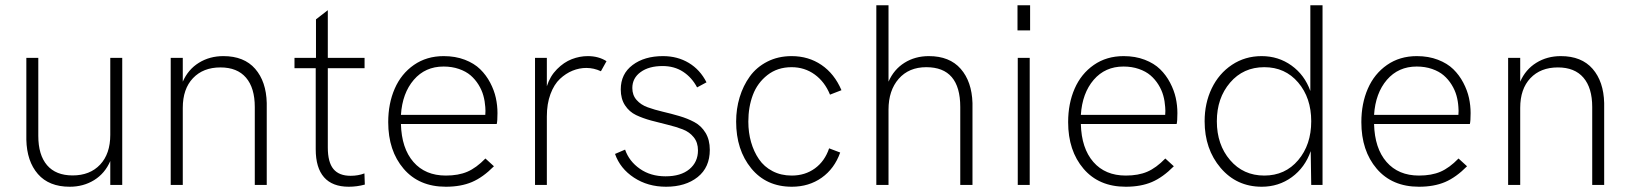

<svg xmlns="http://www.w3.org/2000/svg" viewBox="-20 -710 6259 737"><path d="M247.6 6.8Q168 6.8 125.5 -42Q83 -90.8 81.1 -173.8V-487.8H127V-188.5Q127 -115.2 160.6 -75.9Q194.3 -36.6 258.8 -36.6Q325.2 -36.6 364.3 -78.1Q403.3 -119.6 403.3 -192.4V-487.8H449.2V0H403.3V-91.8Q382.8 -44.4 341.6 -18.8Q300.3 6.8 247.6 6.8Z M635.3 0V-487.8H681.6V-396.5Q702.1 -443.4 743.4 -469Q784.7 -494.6 837.4 -494.6Q917 -494.6 959.5 -445.8Q1002 -397 1003.9 -314.5V0H958V-299.3Q958 -372.6 924.3 -411.9Q890.6 -451.2 826.2 -451.2Q759.8 -451.2 720.7 -409.9Q681.6 -368.7 681.6 -295.9V0Z M1318.8 6.8Q1255.9 6.8 1223.9 -29.5Q1191.9 -65.9 1191.9 -137.2V-448.2H1110.4V-487.8H1192.9V-635.7L1238.3 -670.9V-487.8H1379.4V-448.2H1238.3V-144Q1238.3 -87.4 1259.8 -61.3Q1281.2 -35.2 1325.7 -35.2Q1355 -35.2 1378.9 -44.4L1380.4 -1.5Q1350.1 6.8 1318.8 6.8Z M1691.4 6.8Q1588.4 6.8 1529.3 -62.3Q1470.2 -131.3 1470.2 -241.2Q1470.2 -312.5 1495.1 -369.6Q1520 -426.8 1568.8 -460.7Q1617.7 -494.6 1683.1 -494.6Q1728 -494.6 1764.2 -480.7Q1800.3 -466.8 1823.2 -444.3Q1846.2 -421.9 1861.6 -392.6Q1877 -363.3 1883.3 -334.2Q1889.6 -305.2 1889.6 -275.9Q1889.6 -245.1 1886.7 -233.9H1519Q1521.5 -140.6 1566.9 -88.4Q1612.3 -36.1 1691.4 -36.1Q1739.7 -36.1 1773.9 -50.8Q1808.1 -65.4 1843.3 -101.6L1876 -71.8Q1834 -29.3 1791.5 -11.2Q1749 6.8 1691.4 6.8ZM1519 -269H1842.8Q1844.2 -284.7 1842.8 -299.3Q1841.3 -321.8 1835.4 -343Q1829.6 -364.3 1816.9 -384.8Q1804.2 -405.3 1786.4 -420.7Q1768.6 -436 1741.7 -445.3Q1714.8 -454.6 1682.6 -454.6Q1612.3 -454.6 1568.4 -403.6Q1524.4 -352.5 1519 -269Z M2033.7 0V-487.8H2079.1V-378.9Q2091.3 -417.5 2117.9 -444.3Q2144.5 -471.2 2174.8 -482.9Q2205.1 -494.6 2236.3 -494.6Q2277.8 -494.6 2308.1 -475.1L2286.6 -436.5Q2259.8 -449.2 2230.5 -449.2Q2203.6 -449.2 2177.7 -438.7Q2151.9 -428.2 2129.4 -407.2Q2106.9 -386.2 2093 -348.9Q2079.1 -311.5 2079.1 -263.2V0Z M2536.6 6.8Q2466.8 6.8 2413.6 -28.1Q2360.4 -63 2340.8 -119.1L2379.4 -135.7Q2395 -90.8 2436.3 -62Q2477.5 -33.2 2534.7 -33.2Q2593.3 -33.2 2626.2 -60.5Q2659.2 -87.9 2659.2 -132.8Q2659.2 -163.1 2642.8 -183.3Q2626.5 -203.6 2600.3 -213.6Q2574.2 -223.6 2542.7 -231.2Q2511.2 -238.8 2479.5 -247.3Q2447.8 -255.9 2421.6 -268.3Q2395.5 -280.8 2379.2 -305.7Q2362.8 -330.6 2362.8 -366.7Q2362.8 -426.3 2408.2 -460.4Q2453.6 -494.6 2524.9 -494.6Q2580.6 -494.6 2624 -468.5Q2667.5 -442.4 2691.9 -394L2655.8 -374.5Q2635.7 -412.6 2602.1 -434.6Q2568.4 -456.5 2523.4 -456.5Q2470.7 -456.5 2439 -433.3Q2407.2 -410.2 2407.2 -372.1Q2407.2 -344.7 2423.6 -326.2Q2439.9 -307.6 2466.3 -298.1Q2492.7 -288.6 2524.2 -281.2Q2555.7 -273.9 2587.4 -264.6Q2619.1 -255.4 2645.5 -241.2Q2671.9 -227.1 2688.2 -200.2Q2704.6 -173.3 2704.6 -134.8Q2704.6 -67.4 2658 -30.3Q2611.3 6.8 2536.6 6.8Z M3019.5 6.8Q2921.4 6.8 2863.5 -64Q2805.7 -134.8 2805.7 -243.2Q2805.7 -292 2819.1 -336.4Q2832.5 -380.9 2858.2 -416.5Q2883.8 -452.1 2925.3 -473.4Q2966.8 -494.6 3018.6 -494.6Q3083.5 -494.6 3133.3 -460.7Q3183.1 -426.8 3210 -363.8L3166 -346.7Q3146 -396 3107.2 -424.1Q3068.4 -452.1 3018.6 -452.1Q2964.4 -452.1 2925.8 -421.9Q2887.2 -391.6 2869.9 -345.5Q2852.5 -299.3 2852.5 -243.2Q2852.5 -201.2 2863 -164.6Q2873.5 -127.9 2893.3 -98.9Q2913.1 -69.8 2945.6 -53Q2978 -36.1 3019 -36.1Q3070.3 -36.1 3108.2 -63.7Q3146 -91.3 3162.6 -140.6L3205.1 -124.5Q3183.1 -62.5 3134 -27.8Q3085 6.8 3019.5 6.8Z M3343.8 0V-689.9H3390.6V-396.5Q3411.1 -443.4 3451.9 -469Q3492.7 -494.6 3545.4 -494.6Q3625 -494.6 3667.7 -445.8Q3710.4 -397 3712.9 -314.5V0H3666V-299.3Q3666 -452.1 3535.6 -452.1Q3468.8 -452.1 3429.7 -407.5Q3390.6 -362.8 3390.6 -289.1V0Z M3885.7 -593.3V-689.9H3934.1V-593.3ZM3886.7 0V-487.8H3932.6V0Z M4301.3 6.8Q4198.2 6.8 4139.2 -62.3Q4080.1 -131.3 4080.1 -241.2Q4080.1 -312.5 4105 -369.6Q4129.9 -426.8 4178.7 -460.7Q4227.5 -494.6 4293 -494.6Q4337.9 -494.6 4374 -480.7Q4410.2 -466.8 4433.1 -444.3Q4456.1 -421.9 4471.4 -392.6Q4486.8 -363.3 4493.2 -334.2Q4499.5 -305.2 4499.5 -275.9Q4499.5 -245.1 4496.6 -233.9H4128.9Q4131.3 -140.6 4176.8 -88.4Q4222.2 -36.1 4301.3 -36.1Q4349.6 -36.1 4383.8 -50.8Q4418 -65.4 4453.1 -101.6L4485.8 -71.8Q4443.8 -29.3 4401.4 -11.2Q4358.9 6.8 4301.3 6.8ZM4128.9 -269H4452.6Q4454.1 -284.7 4452.6 -299.3Q4451.2 -321.8 4445.3 -343Q4439.5 -364.3 4426.8 -384.8Q4414.1 -405.3 4396.2 -420.7Q4378.4 -436 4351.6 -445.3Q4324.7 -454.6 4292.5 -454.6Q4222.2 -454.6 4178.2 -403.6Q4134.3 -352.5 4128.9 -269Z M4823.2 6.8Q4727.1 6.8 4665.5 -65.4Q4604 -137.7 4604 -244.6Q4604 -314 4631.3 -370.8Q4658.7 -427.7 4709 -461.2Q4759.3 -494.6 4822.8 -494.6Q4887.2 -494.6 4937.5 -458.5Q4987.8 -422.4 5009.8 -360.8V-689.9H5056.6V0H5013.2L5011.2 -129.9Q4989.3 -66.9 4938.7 -30Q4888.2 6.8 4823.2 6.8ZM4833 -36.1Q4913.1 -36.1 4963.1 -95.2Q5013.2 -154.3 5013.2 -244.6Q5013.2 -334.5 4963.1 -393.3Q4913.1 -452.1 4833 -452.1Q4752.4 -452.1 4701.7 -392.8Q4650.9 -333.5 4650.9 -244.6Q4650.9 -154.8 4701.7 -95.5Q4752.4 -36.1 4833 -36.1Z M5426.8 6.8Q5323.7 6.8 5264.6 -62.3Q5205.6 -131.3 5205.6 -241.2Q5205.6 -312.5 5230.5 -369.6Q5255.4 -426.8 5304.2 -460.7Q5353 -494.6 5418.5 -494.6Q5463.4 -494.6 5499.5 -480.7Q5535.6 -466.8 5558.6 -444.3Q5581.5 -421.9 5596.9 -392.6Q5612.3 -363.3 5618.7 -334.2Q5625 -305.2 5625 -275.9Q5625 -245.1 5622.1 -233.9H5254.4Q5256.8 -140.6 5302.2 -88.4Q5347.7 -36.1 5426.8 -36.1Q5475.1 -36.1 5509.3 -50.8Q5543.5 -65.4 5578.6 -101.6L5611.3 -71.8Q5569.3 -29.3 5526.9 -11.2Q5484.4 6.8 5426.8 6.8ZM5254.4 -269H5578.1Q5579.6 -284.7 5578.1 -299.3Q5576.7 -321.8 5570.8 -343Q5564.9 -364.3 5552.2 -384.8Q5539.6 -405.3 5521.7 -420.7Q5503.9 -436 5477.1 -445.3Q5450.2 -454.6 5418 -454.6Q5347.7 -454.6 5303.7 -403.6Q5259.8 -352.5 5254.4 -269Z M5769 0V-487.8H5815.4V-396.5Q5835.9 -443.4 5877.2 -469Q5918.5 -494.6 5971.2 -494.6Q6050.8 -494.6 6093.3 -445.8Q6135.7 -397 6137.7 -314.5V0H6091.8V-299.3Q6091.8 -372.6 6058.1 -411.9Q6024.4 -451.2 5960 -451.2Q5893.6 -451.2 5854.5 -409.9Q5815.4 -368.7 5815.4 -295.9V0Z"/></svg>

Font: HK Grotesk Light Legacy
Style: Regular
Weight: 300
Designer: Alfredo Marco Pradil
Foundry: Hanken Design Co.
Version: Version 2.022;PS 002.022;hotconv 1.0.88;makeotf.lib2.5.64775